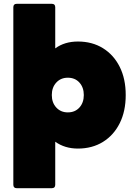

<svg xmlns="http://www.w3.org/2000/svg" viewBox="-20 -770 706 1008"><path d="M50 -732Q50 -750 68 -750H252Q270 -750 270 -732V-516Q319 -552 389 -552Q464 -552 520.5 -517Q577 -482 608.5 -419Q640 -356 640 -271Q640 -186 608.5 -123Q577 -60 520.5 -25Q464 10 389 10Q320 10 270 -26V200Q270 218 252 218H68Q50 218 50 200ZM336 -180Q374 -180 397 -205.5Q420 -231 420 -271Q420 -311 397 -336.5Q374 -362 336 -362Q299 -362 275.5 -336.5Q252 -311 252 -271Q252 -231 275.5 -205.5Q299 -180 336 -180Z"/></svg>

Font: YamahaIndonesia935. App Black
Style: Regular
Weight: 900
Designer: Dalton Maag Ltd
Foundry: Dalton Maag Ltd
Version: Version 1.002; January 01, 2024; Regular/Italic